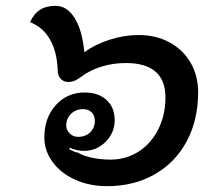

<svg xmlns="http://www.w3.org/2000/svg" viewBox="-20 -629 735 658"><path d="M132 -158Q132 -225 171 -268.5Q210 -312 270 -312Q317 -312 345 -286.5Q373 -261 373 -217Q373 -174 342 -143Q311 -112 268 -112Q256 -112 242 -115Q228 -118 220 -123L217 -118Q236 -107 247 -106Q265 -95 295 -88.5Q325 -82 359 -82Q412 -82 455 -109.5Q498 -137 522.5 -186Q547 -235 547 -295Q547 -413 411 -413Q367 -413 327 -400.5Q287 -388 257 -365Q243 -355 234 -351.5Q225 -348 214 -348Q199 -348 189 -358Q179 -368 178 -384Q176 -451 151.5 -493.5Q127 -536 83 -553Q96 -582 117 -595.5Q138 -609 170 -609Q210 -609 236 -567Q262 -525 269 -450Q306 -477 356 -493Q406 -509 455 -509Q514 -509 560.5 -484Q607 -459 633 -414.5Q659 -370 659 -313Q659 -218 620 -145Q581 -72 510 -31.5Q439 9 347 9Q287 9 238 -13Q189 -35 160.5 -73.5Q132 -112 132 -158ZM305 -215Q305 -233 294 -244Q283 -255 265 -255Q240 -255 223.5 -239Q207 -223 207 -199Q207 -183 219 -171.5Q231 -160 248 -160Q273 -160 289 -175.5Q305 -191 305 -215Z"/></svg>

Font: K2D SemiBold
Style: Italic
Weight: 600
Italic angle: -10°
Designer: Katatrad Aksorn Co.,Ltd.
Foundry: Cadson Demak Co.,Ltd.
Version: Version 1.000; ttfautohint (v1.6)